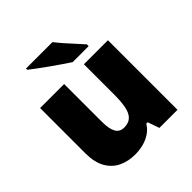

<svg xmlns="http://www.w3.org/2000/svg" viewBox="-205 -918 1079 1079"><g transform="rotate(-45 335.0 -378.0)"><path d="M604 -553V0H460L436 -69H425Q408 -41 381.5 -23.5Q355 -6 323.5 2Q292 10 258 10Q204 10 160 -11Q116 -32 90.5 -77Q65 -122 65 -193V-553H256V-251Q256 -197 271.5 -169Q287 -141 322 -141Q358 -141 378 -160.5Q398 -180 405.5 -218Q413 -256 413 -311V-553ZM376 -766Q393 -744 416.5 -717Q440 -690 464 -664.5Q488 -639 504 -620V-606H377Q357 -619 328.5 -638.5Q300 -658 269.5 -679.5Q239 -701 211.5 -721.5Q184 -742 166 -756V-766Z"/></g></svg>

Font: Noto Sans Armenian Black
Style: Regular
Weight: 900
Version: Version 2.007